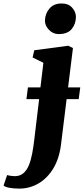

<svg xmlns="http://www.w3.org/2000/svg" viewBox="-140 -827 481 1104"><path d="M-29 257.5Q-58 257.5 -83.5 253.2Q-109 249 -119.5 240L-99 179.5Q-92 182 -78.5 184Q-65 186 -55.5 186Q-25.5 186 -5.8 169.2Q14 152.5 26 123.2Q38 94 45.2 55.2Q52.5 16.5 57.5 -27.5L85 -257H12L20.5 -324.5H92.5L109.5 -466L47.5 -496.5L57 -538L252 -564L279.5 -551L251.5 -324.5H321.5L312.5 -257H243L211 2.5Q201 84.5 166.5 141.5Q132 198.5 81 228Q30 257.5 -29 257.5ZM197 -631Q164.5 -631 140.8 -656.2Q117 -681.5 118.5 -712Q121 -751.5 145.5 -779.2Q170 -807 214.5 -807Q253.5 -807 275.2 -782.5Q297 -758 296.5 -729Q296 -689 272.2 -660Q248.5 -631 197 -631Z"/></svg>

Font: Merriweather 28pt Black
Style: Italic
Weight: 900
Italic angle: -7.8°
Version: Version 2.101